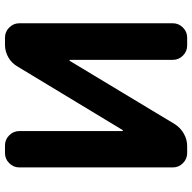

<svg xmlns="http://www.w3.org/2000/svg" viewBox="-20 -775 774 774"><g transform="rotate(-90 367.0 -388.0)"><path d="M660.2 -78.1Q660.2 -54.7 643.1 -37.6Q626 -20.5 602.5 -20.5H570.3Q546.9 -20.5 529.8 -37.6Q512.7 -54.7 512.7 -78.1V-492.2Q512.7 -494.1 511.2 -494.6Q509.8 -495.1 508.8 -494.1L252.9 -69.3Q238.3 -46.9 214.8 -33.7Q191.4 -20.5 165 -20.5H136.7Q113.3 -20.5 96.2 -37.6Q79.1 -54.7 79.1 -78.1V-697.3Q79.1 -720.7 96.2 -737.8Q113.3 -754.9 136.7 -754.9H168Q191.4 -754.9 208.5 -737.8Q225.6 -720.7 225.6 -697.3V-281.2Q225.6 -280.3 227.1 -279.8Q228.5 -279.3 229.5 -280.3L486.3 -705.1Q500 -728.5 523.4 -741.7Q546.9 -754.9 573.2 -754.9H602.5Q626 -754.9 643.1 -737.8Q660.2 -720.7 660.2 -697.3Z"/></g></svg>

Font: Gen Jyuu Gothic Bold
Style: Bold
Weight: 700
Designer: [Source Han Sans]
Ryoko NISHIZUKA  (kana & ideographs); Paul D. Hunt (Latin, Greek & Cyrillic); Wenlong ZHANG  (bopomofo
Version: Version 1.002.20150607